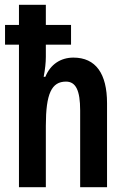

<svg xmlns="http://www.w3.org/2000/svg" viewBox="-20 -780 524 800"><path d="M171 -760H59V-676H1V-594H59V0H171V-256C171 -390 195 -440 255 -440C296 -440 314 -403 314 -320V0H426V-350C426 -473 379 -540 286 -540C233 -540 190 -512 169 -460H162C168 -491 171 -520 171 -543V-594H276V-676H171Z"/></svg>

Font: Noto Sans Armenian ExtraCondensed SemiBold
Style: Regular
Weight: 600
Width: 2
Designer: Monotype Design Team
Foundry: Monotype Imaging Inc.
Version: Version 2.008